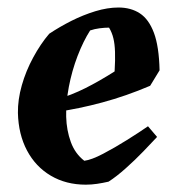

<svg xmlns="http://www.w3.org/2000/svg" viewBox="-20 -492 475 524"><path d="M214.2 12Q160.2 12 118.7 -12.5Q77.2 -37 53.8 -81.1Q30.3 -125.3 28.9 -183.9Q28.4 -220 39.5 -259.1Q50.6 -298.3 70.6 -335.1Q90.5 -372 114.3 -399.9Q142.9 -418.9 174.9 -435.1Q207 -451.2 240.3 -461.4Q273.7 -471.5 303.4 -471.5Q337.3 -471.5 361.8 -455.5Q386.2 -439.5 400.1 -402.4Q414 -365.3 415.5 -300.1L389.8 -257.9Q324.2 -229.9 259.5 -212.5Q194.9 -195 133.1 -186.3L133.5 -220Q175.6 -232.7 213.1 -251.5Q250.6 -270.3 292.8 -297.1Q294.7 -328.8 293.9 -350.4Q293.2 -372.1 289.4 -387.6Q285.7 -403.1 277.6 -416.6Q265.6 -416.6 251.8 -414.8Q237.9 -413 226 -408.9Q207.3 -379.7 191.7 -339.2Q176.2 -298.6 167.9 -255.2Q159.7 -211.8 160.6 -173.4Q161.6 -136.4 173.3 -104.4Q185 -72.4 210.1 -53.2Q230 -55.8 261.7 -72.5Q293.4 -89.1 326.7 -110Q360.1 -130.9 383.9 -147.4L408.7 -118.3Q394.3 -102.8 371.5 -79.1Q348.7 -55.4 323.2 -32.7Q297.7 -9.9 276.2 3.8Q260.6 7.4 245 9.7Q229.4 12 214.2 12Z"/></svg>

Font: Labrada
Style: Italic
Weight: 400
Italic angle: -7°
Designer: Mercedes Jáuregui
Foundry: Omnibus-Type Team
Version: Version 1.000